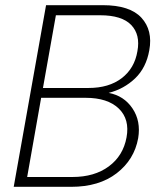

<svg xmlns="http://www.w3.org/2000/svg" viewBox="-20 -722 619 742"><path d="M469 -191Q482 -261 439 -302.5Q396 -344 311 -344H139L85 -38H260Q345 -38 400.5 -79Q456 -120 469 -191ZM511 -524Q523 -588 487 -625.5Q451 -663 367 -663H196L146 -382H322Q401 -382 450.5 -420Q500 -458 511 -524ZM514 -188Q499 -105 431 -52.5Q363 0 255 0H33L158 -702H377Q482 -702 526.5 -653.5Q571 -605 557 -528Q545 -460 502 -419Q459 -378 400 -363Q459 -352 492 -303Q525 -254 514 -188Z"/></svg>

Font: Poppins ExtraLight
Style: Italic
Weight: 275
Italic angle: -10°
Designer: Ninad Kale (Devanagari), Jonny Pinhorn (Latin)
Foundry: Indian Type Foundry
Version: Version 3.200;PS 1.000;hotconv 16.6.54;makeotf.lib2.5.65590